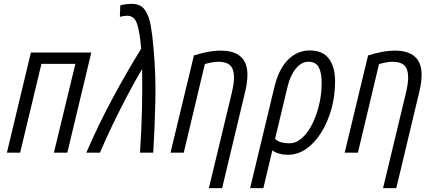

<svg xmlns="http://www.w3.org/2000/svg" viewBox="-20 -796 2267 1001"><path d="M16 0 141 -522H456L331 0H261L373 -463H196L85 0Z M430 0Q492 -144 566.5 -282.5Q641 -421 716 -542Q709 -627 695 -670.5Q681 -714 643 -714Q636 -714 625.5 -712.5Q615 -711 605 -708L607 -768Q623 -772 637 -774Q651 -776 667 -776Q712 -776 734 -746Q756 -716 765.5 -664.5Q775 -613 780 -549Q793 -409 790 -271.5Q787 -134 779 0H710Q717 -106 720 -220.5Q723 -335 721 -436Q684 -374 645.5 -301Q607 -228 570 -151.5Q533 -75 501 0Z M1069 185 1188 -310Q1200 -360 1200 -392Q1200 -435 1180.5 -454.5Q1161 -474 1119 -474Q1103 -474 1084 -470.5Q1065 -467 1048 -462L938 0H869L991 -507Q1025 -518 1061.5 -525Q1098 -532 1130 -532Q1270 -532 1270 -406Q1270 -367 1258 -317L1138 185Z M1284 185 1411 -344Q1434 -438 1482.5 -485.5Q1531 -533 1595 -533Q1663 -533 1695 -489.5Q1727 -446 1727 -372Q1727 -297 1708 -228.5Q1689 -160 1655.5 -106Q1622 -52 1577.5 -20.5Q1533 11 1481 11Q1457 11 1435.5 5Q1414 -1 1400 -12L1353 185ZM1489 -49Q1523 -49 1553.5 -75.5Q1584 -102 1607 -147.5Q1630 -193 1643.5 -249Q1657 -305 1657 -364Q1657 -416 1642 -445Q1627 -474 1588 -474Q1551 -474 1522 -438Q1493 -402 1479 -343L1414 -72Q1430 -57 1450.5 -53Q1471 -49 1489 -49Z M1977 185 2096 -310Q2108 -360 2108 -392Q2108 -435 2088.5 -454.5Q2069 -474 2027 -474Q2011 -474 1992 -470.5Q1973 -467 1956 -462L1846 0H1777L1899 -507Q1933 -518 1969.5 -525Q2006 -532 2038 -532Q2178 -532 2178 -406Q2178 -367 2166 -317L2046 185Z"/></svg>

Font: Ubuntu Sans Condensed
Style: Italic
Weight: 400
Width: 3
Italic angle: -13.5°
Designer: Dalton Maag Ltd
Foundry: Dalton Maag Ltd
Version: Version 1.006; ttfautohint (v1.8.4.7-5d5b)